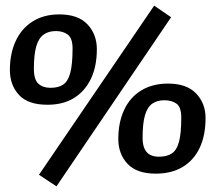

<svg xmlns="http://www.w3.org/2000/svg" viewBox="-20 -606 748 680"><path d="M180 54 118 13 526 -586 586 -545ZM148 -235Q79 -235 47 -270Q15 -305 15 -358Q15 -416 35.5 -460.5Q56 -505 95.5 -530Q135 -555 190 -555Q257 -555 290 -519.5Q323 -484 323 -432Q323 -370 301.5 -326Q280 -282 241.5 -258.5Q203 -235 148 -235ZM159 -295Q187 -295 204 -306.5Q221 -318 229 -348.5Q237 -379 237 -434Q237 -471 220 -483.5Q203 -496 178 -496Q152 -496 134.5 -483.5Q117 -471 108.5 -442Q100 -413 100 -362Q100 -324 116 -309.5Q132 -295 159 -295ZM532 9Q464 9 431.5 -26Q399 -61 399 -114Q399 -172 419.5 -216.5Q440 -261 480 -285.5Q520 -310 575 -310Q641 -310 674.5 -275Q708 -240 708 -188Q708 -126 687 -82Q666 -38 626.5 -14.5Q587 9 532 9ZM543 -51Q571 -51 588.5 -62.5Q606 -74 614 -104Q622 -134 622 -189Q622 -227 605 -239Q588 -251 562 -251Q537 -251 519.5 -239Q502 -227 493.5 -198Q485 -169 485 -118Q485 -93 492.5 -78Q500 -63 513 -57Q526 -51 543 -51Z"/></svg>

Font: Faustina SemiBold
Style: Italic
Weight: 600
Italic angle: -8°
Designer: Alfonso Garcia
Foundry: http://www.omnibus-type.com
Version: Version 1.200